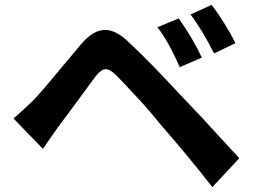

<svg xmlns="http://www.w3.org/2000/svg" viewBox="-20 -768 1040 783"><path d="M803 -533 713 -494Q669 -596 622 -657L709 -693Q772 -602 803 -533ZM940 -592 853 -550Q803 -649 757 -709L843 -748Q868 -716 895 -672.5Q922 -629 940 -592ZM118 -361Q154 -399 243 -507L310 -587Q360 -646 408 -646Q454 -646 506 -595Q588 -519 710 -387Q801 -293 891 -193L956 -123L846 -5Q742 -138 635 -260Q588 -319 539.5 -370.5Q491 -422 482 -432L452 -463Q427 -486 412 -486Q393 -486 370 -457Q295 -354 220 -254L186 -206Q184 -203 155 -161L35 -285Q62 -307 118 -361Z"/></svg>

Font: Merged Yaku Han JP
Style: Bold
Weight: 700
Designer: Ryoko NISHIZUKA 西塚涼子 (kana, bopomofo & ideographs); Paul D. Hunt (Latin, Greek & Cyrillic); Sandoll Communications 산돌커뮤니
Foundry: Adobe
Version: Version 2.004